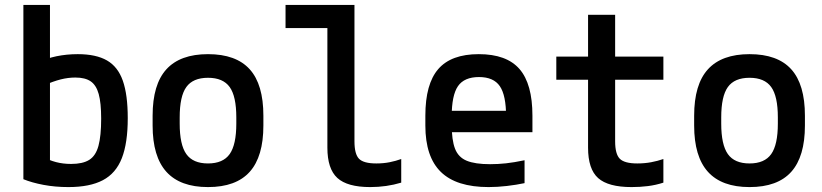

<svg xmlns="http://www.w3.org/2000/svg" viewBox="-20 -750 3340 780"><path d="M258 10Q204 10 156.5 1Q109 -8 75 -22V-730H183V-59L157 -112Q179 -99 207.5 -91.5Q236 -84 269 -84Q316 -84 342.5 -100.5Q369 -117 380 -157.5Q391 -198 391 -268Q391 -332 381 -368Q371 -404 348.5 -419.5Q326 -435 286 -435Q257 -435 227 -427.5Q197 -420 158 -403L132 -494Q168 -513 209.5 -521.5Q251 -530 296 -530Q370 -530 414.5 -504.5Q459 -479 479 -422Q499 -365 499 -270Q499 -169 475 -107.5Q451 -46 398 -18Q345 10 258 10Z M825 10Q712 10 656 -52Q600 -114 600 -240V-280Q600 -407 656 -468.5Q712 -530 825 -530Q939 -530 994.5 -468.5Q1050 -407 1050 -280V-240Q1050 -114 994.5 -52Q939 10 825 10ZM825 -86Q886 -86 913 -124Q940 -162 940 -248V-273Q940 -359 913 -396.5Q886 -434 825 -434Q764 -434 737 -396.5Q710 -359 710 -273V-248Q710 -162 737 -124Q764 -86 825 -86Z M1484 10Q1391 10 1350.5 -27Q1310 -64 1310 -150V-636H1140V-730H1420V-176Q1420 -124 1438.5 -105Q1457 -86 1509 -86Q1538 -86 1563 -91Q1588 -96 1610 -104V-8Q1580 1 1548.5 5.5Q1517 10 1484 10Z M1965 10Q1834 10 1771 -51.5Q1708 -113 1708 -240V-280Q1708 -409 1760.5 -469.5Q1813 -530 1925 -530Q2038 -530 2090.5 -469.5Q2143 -409 2143 -280V-213H1765V-300H2061L2036 -271V-276Q2036 -363 2010.5 -400Q1985 -437 1926 -437Q1866 -437 1840.5 -400Q1815 -363 1815 -276V-245Q1815 -181 1828.5 -146Q1842 -111 1876 -97Q1910 -83 1971 -83Q2003 -83 2035.5 -86.5Q2068 -90 2111 -99V-6Q2078 1 2039.5 5.5Q2001 10 1965 10Z M2546 10Q2451 10 2410 -26.5Q2369 -63 2369 -150V-426H2240V-520H2369V-690H2479V-520H2675V-426H2479V-176Q2479 -124 2498 -105Q2517 -86 2569 -86Q2599 -86 2625.5 -91Q2652 -96 2675 -104V-8Q2644 2 2612 6Q2580 10 2546 10Z M3025 10Q2912 10 2856 -52Q2800 -114 2800 -240V-280Q2800 -407 2856 -468.5Q2912 -530 3025 -530Q3139 -530 3194.5 -468.5Q3250 -407 3250 -280V-240Q3250 -114 3194.5 -52Q3139 10 3025 10ZM3025 -86Q3086 -86 3113 -124Q3140 -162 3140 -248V-273Q3140 -359 3113 -396.5Q3086 -434 3025 -434Q2964 -434 2937 -396.5Q2910 -359 2910 -273V-248Q2910 -162 2937 -124Q2964 -86 3025 -86Z"/></svg>

Font: M PLUS Code Latin SemiExpanded Medium
Style: Regular
Weight: 500
Width: 6
Designer: Coji Morishita
Foundry: UNDERFOREST DESIGN
Version: Version 1.002; ttfautohint (v1.8.3)